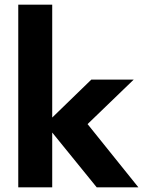

<svg xmlns="http://www.w3.org/2000/svg" viewBox="-20 -800 617 820"><path d="M370 -460H551L354 -270L571 0H393L203 -234V0H58V-780H203V-298Z"/></svg>

Font: renner_700bold
Style: Bold
Weight: 700
Version: Version 003.000 ; ttfautohint (v0.97) -l 8 -r 50 -G 200 -x 1